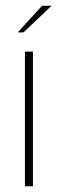

<svg xmlns="http://www.w3.org/2000/svg" viewBox="-20 -650 202 670"><path d="M67 -470H95V0H67ZM42 -537 127 -630H160L62 -537Z"/></svg>

Font: Smooch Sans ExtraLight
Style: Regular
Weight: 200
Designer: Robert E. Leuschke
Foundry: Robert E. Leuschke
Version: Version 1.010; ttfautohint (v1.8.3)